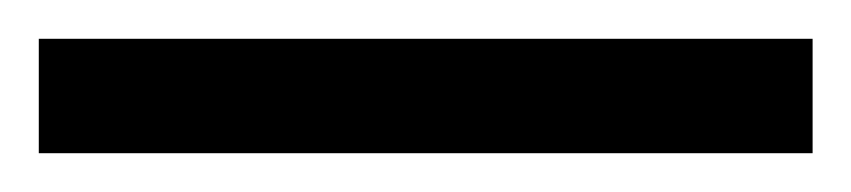

<svg xmlns="http://www.w3.org/2000/svg" viewBox="-24 -839 439 99"><path d="M-4 -760H395V-819H-4Z"/></svg>

Font: Noto Serif Sinhala Condensed
Style: Regular
Weight: 400
Width: 3
Designer: Jelle Bosma - Monotype Design Team
Foundry: Monotype Imaging Inc.
Version: Version 2.007